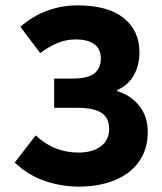

<svg xmlns="http://www.w3.org/2000/svg" viewBox="-20 -684 604 716"><path d="M275 12Q211 12 149 -8.5Q87 -29 35 -78L113 -179Q150 -145 189.5 -130Q229 -115 273 -115Q324 -115 355.5 -138Q387 -161 387 -203Q387 -245 358 -263.5Q329 -282 269 -282H182V-391H249Q308 -391 332 -410.5Q356 -430 356 -465Q356 -503 330.5 -520Q305 -537 264 -537Q226 -537 194 -523.5Q162 -510 130 -486L56 -584Q100 -623 154.5 -643.5Q209 -664 269 -664Q382 -664 441 -617Q500 -570 500 -489Q500 -441 479.5 -404Q459 -367 417 -348V-344Q466 -330 498.5 -290.5Q531 -251 531 -192Q531 -142 511.5 -103.5Q492 -65 457.5 -39.5Q423 -14 376 -1Q329 12 275 12Z"/></svg>

Font: Font
Style: ¶
Weight: 700
Designer: Paul D. Hunt
Foundry: Adobe Systems Incorporated
Version: Version 3.000